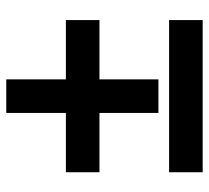

<svg xmlns="http://www.w3.org/2000/svg" viewBox="-47 -619 666 612"><g transform="rotate(-90 286.0 -313.0)"><path d="M43 0V-107H528V0ZM339 -436H528V-329H339V-141H232V-329H43V-436H232V-626H339Z"/></g></svg>

Font: Noto IKEA Simplified Chinese
Style: Bold
Weight: 700
Designer: Monotype Design Team
Foundry: Monotype Imaging Inc.
Version: Version 1.100